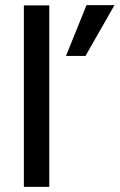

<svg xmlns="http://www.w3.org/2000/svg" viewBox="-20 -728 466 748"><path d="M172 0H73V-707H172ZM313 -510H237L317 -708H426Z"/></svg>

Font: Hind Madurai Medium
Style: Regular
Weight: 500
Designer: Jyotish Sonowal
Foundry: Indian Type Foundry
Version: Version 1.001;PS 1.0;hotconv 1.0.86;makeotf.lib2.5.63406; tt